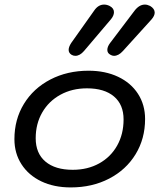

<svg xmlns="http://www.w3.org/2000/svg" viewBox="-20 -809 696 839"><path d="M43 -201Q43 -287 84.5 -355Q126 -423 200 -461.5Q274 -500 367 -500Q440 -500 496 -473.5Q552 -447 583 -399Q614 -351 614 -289Q614 -203 572.5 -135Q531 -67 457 -28.5Q383 10 289 10Q216 10 160.5 -16.5Q105 -43 74 -91Q43 -139 43 -201ZM520 -287Q520 -352 478 -387.5Q436 -423 360 -423Q295 -423 244 -395Q193 -367 164.5 -317.5Q136 -268 136 -205Q136 -139 178.5 -103Q221 -67 298 -67Q363 -67 413.5 -95Q464 -123 492 -173Q520 -223 520 -287ZM449 -591Q449 -605 461 -621L567 -761Q588 -789 613 -789Q624 -789 636 -783Q656 -771 656 -754Q656 -740 642 -724L517 -586Q498 -565 478 -565Q470 -565 462 -570Q449 -577 449 -591ZM280 -591Q280 -604 291 -621L391 -762Q409 -789 435 -789Q447 -789 459 -783Q478 -773 478 -756Q478 -741 465 -725L347 -586Q329 -565 309 -565Q300 -565 292 -570Q280 -578 280 -591Z"/></svg>

Font: Kodchasan Medium
Style: Italic
Weight: 500
Italic angle: -10°
Version: Version 1.000; ttfautohint (v1.6)